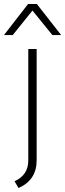

<svg xmlns="http://www.w3.org/2000/svg" viewBox="-58 -776 327 964"><path d="M35 168 15 134Q84 103 84 30V-530H126V29Q126 128 35 168ZM83 -756 -38 -600H6L105 -723L205 -600H249L127 -756Z"/></svg>

Font: Roundo Light
Style: Regular
Weight: 300
Designer: Namrata Goyal (Gurmukhi), Shiva Nallaperumal (Latin)
Foundry: Indian Type Foundry
Version: Version 1.000;PS 1.0;hotconv 1.0.88;makeotf.lib2.5.647800